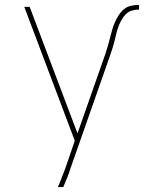

<svg xmlns="http://www.w3.org/2000/svg" viewBox="-20 -548 640 783"><path d="M216 215Q225 195 232.5 174.5Q240 154 248 134L285 26L79 -520H101L296 -4L411 -332Q416 -347 420.5 -363Q425 -379 429 -395Q433 -411 437.5 -426.5Q442 -442 448.5 -457Q455 -472 464 -486Q473 -500 485.5 -510.5Q498 -521 514.5 -524.5Q531 -528 547 -528V-509Q533 -509 518.5 -505Q504 -501 493.5 -490.5Q483 -480 475.5 -466.5Q468 -453 463 -439.5Q458 -426 454.5 -411.5Q451 -397 447.5 -382.5Q444 -368 439.5 -353.5Q435 -339 430 -325L267 140Q261 159 253.5 178Q246 197 238 215Z"/></svg>

Font: Iosevka Aile Thin
Style: Regular
Weight: 100
Designer: Belleve Invis
Foundry: Belleve Invis
Version: Version 31.1.0; ttfautohint (v1.8.4)